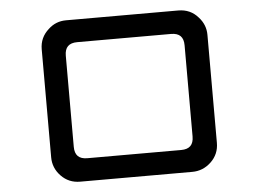

<svg xmlns="http://www.w3.org/2000/svg" viewBox="-50 -751 1099 816"><g transform="rotate(-5 500.0 -343.0)"><path d="M752.4 -537.1Q752.4 -564 739.3 -577.1Q726.1 -590.3 699.2 -590.3H298.8Q272 -590.3 258.8 -577.1Q245.6 -564 245.6 -537.1V-148.4Q245.6 -121.6 258.8 -108.4Q272 -95.2 298.8 -95.2H699.2Q726.1 -95.2 739.3 -108.4Q752.4 -121.6 752.4 -148.4ZM853 -112.3Q853 -64 818.6 -31.2Q784.2 1.5 738.3 1.5H259.8Q211.4 1.5 178.7 -32.5Q146 -66.4 146 -112.3V-573.2Q146 -623.5 184.1 -657.2Q215.8 -687 259.8 -687H738.3Q790.5 -687 823.2 -648.9Q853 -616.2 853 -573.2Z"/></g></svg>

Font: YuPearl-Medium
Style: Medium
Weight: 500
Designer: Max Yao
Foundry: Max-Everyday
Version: Version 1.011; ttfautohint (v1.8.3)